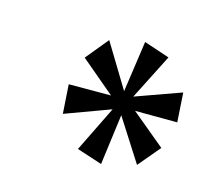

<svg xmlns="http://www.w3.org/2000/svg" viewBox="-79 -860 634 586"><g transform="rotate(20 238.0 -567.0)"><path d="M219 -388 277 -538 139 -473 125 -564 258 -576 143 -657 195 -733 291 -602 300 -765 383 -745 323 -596 462 -660 476 -568 343 -557 457 -478 405 -404 308 -530 301 -369Z"/></g></svg>

Font: Noto Serif CondSemiBold
Style: Italic
Weight: 600
Width: 3
Italic angle: -12°
Designer: Monotype Design Team
Foundry: Monotype Imaging Inc.
Version: Version 1.001